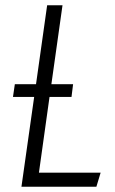

<svg xmlns="http://www.w3.org/2000/svg" viewBox="-20 -705 435 725"><path d="M127 -53H360L344 0H61L109 -339H29L36 -387H116L158 -685H216L174 -387H256L250 -339H167Z"/></svg>

Font: Fira Sans Extra Condensed Light
Style: Italic
Weight: 300
Width: 3
Italic angle: -8°
Designer: Carrois Corporate & Edenspiekermann AG
Foundry: Carrois Corporate GbR & Edenspiekermann AG
Version: Version 4.203